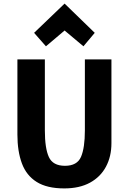

<svg xmlns="http://www.w3.org/2000/svg" viewBox="-20 -1029 717 1070"><path d="M340 -859 445 -771 508 -846 340 -1009 170 -846 236 -771ZM601 -231V-698H453V-302Q453 -205 431.5 -155Q410 -105 342 -105Q275 -105 252.5 -153.5Q230 -202 230 -302V-698H77V-279Q77 -186 102 -118.5Q127 -51 184.5 -15Q242 21 338 21Q423 21 481.5 -11Q540 -43 570.5 -100Q601 -157 601 -231Z"/></svg>

Font: Repo Bold
Style: Bold
Weight: 700
Designer: Stefan Peev
Foundry: Context Ltd
Version: Version 1.502